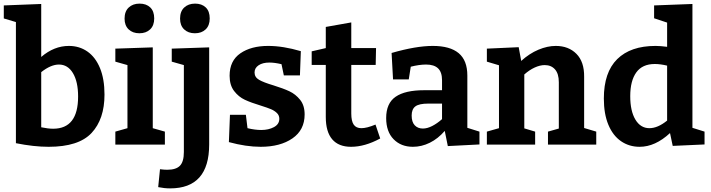

<svg xmlns="http://www.w3.org/2000/svg" viewBox="-20 -800 3932 1062"><path d="M558 -277Q558 -141 486.5 -64.5Q415 12 249 12Q167 12 68 -8V-678L1 -698V-770L208 -778V-485Q279 -546 361 -546Q419 -546 463.5 -515Q508 -484 533 -423.5Q558 -363 558 -277ZM412 -266Q412 -348 383.5 -395.5Q355 -443 306 -443Q261 -443 208 -401V-96Q246 -88 274 -88Q412 -88 412 -266Z M825 -538V-91L892 -72V0H618V-72L685 -91V-440L618 -459V-531ZM669 -697Q669 -737 692 -758.5Q715 -780 752 -780Q789 -780 811 -759Q833 -738 833 -698Q833 -659 810.5 -637.5Q788 -616 751 -616Q714 -616 691.5 -637.5Q669 -659 669 -697Z M930 -531 1137 -538V-1Q1137 242 921 242Q889 242 855 235L865 136Q888 139 905 139Q954 139 975.5 116.5Q997 94 997 41V-440L930 -459ZM976 -697Q976 -737 999 -758.5Q1022 -780 1059 -780Q1096 -780 1118 -759Q1140 -738 1140 -698Q1140 -659 1117.5 -637.5Q1095 -616 1058 -616Q1021 -616 998.5 -637.5Q976 -659 976 -697Z M1492 -328Q1547 -311 1581 -295Q1615 -279 1640 -248Q1665 -217 1665 -167Q1665 -81 1597.5 -34.5Q1530 12 1422 12Q1341 12 1246 -14L1252 -165H1340L1349 -91Q1391 -81 1425 -81Q1466 -81 1495.5 -97Q1525 -113 1525 -143Q1525 -162 1511.5 -175Q1498 -188 1479 -196Q1460 -204 1422 -216Q1369 -232 1334.5 -248Q1300 -264 1275 -296.5Q1250 -329 1250 -381Q1250 -464 1309.5 -505Q1369 -546 1463 -546Q1546 -546 1644 -517L1639 -383H1550L1537 -445Q1499 -454 1470 -454Q1433 -454 1410.5 -439Q1388 -424 1388 -399Q1388 -373 1413 -358.5Q1438 -344 1492 -328Z M2083 -34Q1998 12 1922 12Q1853 12 1817.5 -29.5Q1782 -71 1782 -153V-441H1704V-516L1782 -534V-651L1923 -676V-534H2060L2058 -441H1923V-172Q1923 -130 1936.5 -110.5Q1950 -91 1979 -91Q2009 -91 2057 -111Z M2565 -93 2632 -72V-1L2457 8L2440 -76Q2403 -33 2357.5 -10.5Q2312 12 2264 12Q2198 12 2157 -30Q2116 -72 2116 -147Q2116 -229 2168.5 -265Q2221 -301 2326 -301H2425V-356Q2425 -401 2403 -422Q2381 -443 2337 -443Q2299 -443 2252 -431L2241 -361H2154L2146 -507Q2281 -546 2374 -546Q2469 -546 2517 -506Q2565 -466 2565 -382ZM2319 -89Q2343 -89 2370.5 -103Q2398 -117 2425 -141V-227H2349Q2298 -227 2277.5 -211.5Q2257 -196 2257 -161Q2257 -125 2274 -107Q2291 -89 2319 -89Z M3211 -92 3278 -72V0H3011V-72L3071 -89V-345Q3071 -392 3050 -416Q3029 -440 2993 -440Q2967 -440 2937.5 -426.5Q2908 -413 2880 -388V-90L2940 -72V0H2673V-72L2740 -91V-439L2673 -459V-531L2849 -539L2863 -463Q2908 -504 2958 -525Q3008 -546 3054 -546Q3125 -546 3168.5 -502Q3212 -458 3211 -375Z M3810 -93 3877 -72V-1L3701 7L3686 -64Q3604 12 3518 12Q3460 12 3415 -19Q3370 -50 3345 -110Q3320 -170 3320 -255Q3320 -400 3394 -473Q3468 -546 3606 -546Q3633 -546 3670 -541V-675L3598 -699V-770L3810 -778ZM3572 -91Q3618 -91 3670 -133V-437Q3632 -446 3602 -446Q3533 -446 3499.5 -399.5Q3466 -353 3466 -268Q3466 -186 3494.5 -138.5Q3523 -91 3572 -91Z"/></svg>

Font: Bitter Pro
Style: Bold
Weight: 700
Designer: Sol Matas, and Bitter project Authors
Foundry: Sol Matas
Version: Version 1.010